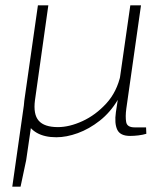

<svg xmlns="http://www.w3.org/2000/svg" viewBox="-20 -502 619 719"><path d="M161 -482 111 -127Q104 -74 125 -50Q146 -26 197 -26Q240 -26 289 -48.5Q338 -71 378 -114.5Q418 -158 432 -223L421 -128Q393 -81 353.5 -50Q314 -19 271.5 -3.5Q229 12 191 12Q147 12 118 -4.5Q89 -21 77 -52Q65 -83 71 -125L122 -482ZM508 -482 453 -95Q449 -65 452.5 -45Q456 -25 484 -25H527L528 -1Q515 3 498.5 5Q482 7 467 7Q430 7 419 -16.5Q408 -40 414 -82L421 -128L420 -147L468 -482ZM105 -87 78 98 57 197H26L76 -154Z"/></svg>

Font: Exo 2 ExtraLight
Style: Italic
Weight: 250
Italic angle: -8°
Designer: Natanael Gama
Foundry: Natanael Gama
Version: Version 2.010